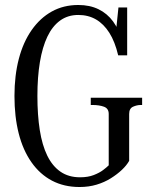

<svg xmlns="http://www.w3.org/2000/svg" viewBox="-20 -740 610 770"><path d="M498 -283V-95Q488 -77 469 -59Q450 -41 424.5 -25Q399 -9 367.5 0.5Q336 10 299 10Q237 10 188.5 -15.5Q140 -41 106 -89.5Q72 -138 55 -205Q38 -272 38 -355Q38 -437 55.5 -504Q73 -571 107 -619.5Q141 -668 188 -694Q235 -720 294 -720Q340 -720 375 -703Q410 -686 433.5 -654Q457 -622 467 -578L443 -593L455 -710H490V-518H454Q441 -573 418.5 -608.5Q396 -644 365 -662Q334 -680 294 -680Q252 -680 221 -657.5Q190 -635 170 -593Q150 -551 140 -491Q130 -431 130 -355Q130 -279 139.5 -218.5Q149 -158 169.5 -116Q190 -74 222.5 -51.5Q255 -29 301 -29Q333 -29 356 -38Q379 -47 393.5 -58Q408 -69 416 -77V-283Q416 -305 397 -312Q378 -319 350 -319H344V-348H550V-319H545Q529 -319 513.5 -312Q498 -305 498 -283Z"/></svg>

Font: Roboto Serif 120pt ExtraCondensed
Style: Regular
Weight: 400
Width: 2
Designer: Greg Gazdowicz
Foundry: Commercial Type
Version: Version 1.008